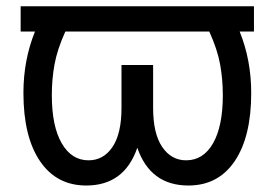

<svg xmlns="http://www.w3.org/2000/svg" viewBox="-20 -565 851 595"><path d="M767 -545.5V-467.3H722.7Q758.5 -378.9 758.5 -277Q758.5 -141.3 707.4 -65.7Q656.2 9.9 563.9 9.9Q445.7 9.9 405.5 -107.2Q365.4 9.9 247.2 9.9Q155.2 9.9 103.9 -65.7Q52.6 -141.3 52.6 -277Q52.6 -378.9 88.4 -467.3H44V-545.5ZM182.5 -467.3Q157.3 -411.6 149 -365.6Q140.6 -319.6 140.6 -269.9Q140.6 -174 171.2 -121.1Q201.7 -68.2 254.3 -68.2Q300.8 -68.2 328.7 -109.7Q356.5 -151.3 356.5 -230.1V-363.6H454.5V-230.1Q454.5 -151.3 482.6 -109.7Q510.7 -68.2 556.8 -68.2Q610.1 -68.2 640.3 -121.1Q670.5 -174 670.5 -269.9Q670.5 -319.6 662.1 -365.6Q653.8 -411.6 628.6 -467.3Z"/></svg>

Font: Inter Zeller
Style: Regular
Weight: 400
Designer: Rasmus Andersson; Joe Bland
Foundry: zeller
Version: Version 3.015;git-dec3a8cb1